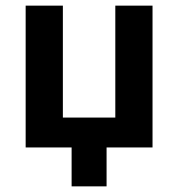

<svg xmlns="http://www.w3.org/2000/svg" viewBox="-20 -523 632 681"><path d="M71 0V-503H203V-106H389V-503H521V0H358V138H234V0Z"/></svg>

Font: Wix Madefor Text
Style: Bold
Weight: 700
Designer: Dalton Maag Ltd
Foundry: Dalton Maag Ltd
Version: Version 3.100